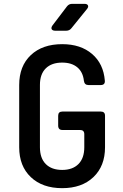

<svg xmlns="http://www.w3.org/2000/svg" viewBox="-20 -970 640 1000"><path d="M304 10Q201 10 140.5 -47.5Q80 -105 80 -203V-527Q80 -626 140.5 -683Q201 -740 304 -740Q400 -740 459.5 -689Q519 -638 526 -550Q528 -527 504 -527H441Q420 -527 417 -549Q412 -595 382.5 -619.5Q353 -644 304 -644Q249 -644 218.5 -614Q188 -584 188 -528V-203Q188 -146 218.5 -115.5Q249 -85 304 -85Q358 -85 388.5 -115.5Q419 -146 419 -203V-271Q419 -293 397 -293H305Q283 -293 283 -316V-367Q283 -389 305 -389H505Q527 -389 527 -367V-203Q527 -105 466.5 -47.5Q406 10 304 10ZM268 -810Q254 -810 249.5 -817.5Q245 -825 253 -837L329 -937Q339 -950 356 -950H420Q434 -950 438 -942Q442 -934 433 -923L352 -823Q342 -810 325 -810Z"/></svg>

Font: Pitagon Sans Mono SemiBold
Style: Regular
Weight: 600
Monospace: yes
Designer: Travis Tran
Foundry: Pitagon
Version: Version 1.001; ttfautohint (v1.8.4.7-5d5b);gftools[0.9.26]